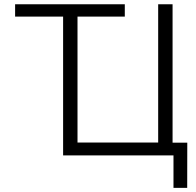

<svg xmlns="http://www.w3.org/2000/svg" viewBox="-20 -748 941 924"><path d="M52.7 -668V-727.5H580.6V-668H353V-62H741.2V-727.5H810.5V-61.5H881.3L880.9 156.2H814.9V0H283.7V-668Z"/></svg>

Font: Inter Light
Style: Regular
Weight: 300
Designer: Rasmus Andersson
Foundry: rsms
Version: Version 4.000;git-a52131595